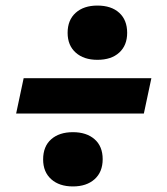

<svg xmlns="http://www.w3.org/2000/svg" viewBox="-20 -697 600 690"><path d="M437 -579Q437 -534 408.5 -508Q380 -482 330 -482Q281 -482 252 -508Q223 -534 223 -579Q223 -625 252 -651Q281 -677 330 -677Q380 -677 408.5 -651Q437 -625 437 -579ZM349 -125Q349 -79 320 -53Q291 -27 242 -27Q193 -27 164 -53Q135 -79 135 -124Q135 -171 164 -196.5Q193 -222 242 -222Q291 -222 320 -196.5Q349 -171 349 -125ZM524 -416 497 -289H38L65 -416Z"/></svg>

Font: Roboto Serif 20pt ExtraBold
Style: Italic
Weight: 800
Italic angle: -10°
Version: Version 1.007